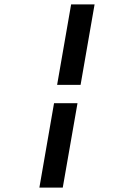

<svg xmlns="http://www.w3.org/2000/svg" viewBox="-20 -731 627 883"><path d="M161.1 131.8 228.5 -256.3H336.4L268.6 131.8ZM350.6 -340.8H242.7L307.1 -710.9H415Z"/></svg>

Font: TypoPRO Roboto Mono
Style: Italic
Weight: 500
Designer: Google
Version: Version 2.000986; 2015; ttfautohint (v1.3)